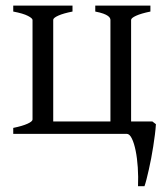

<svg xmlns="http://www.w3.org/2000/svg" viewBox="-20 -474 587 680"><path d="M236.8 -454.1V-433.1Q204.6 -426.8 187 -418.9Q169.4 -411.1 168.5 -404.3V-43.9H371.1V-403.3Q371.1 -406.2 369.4 -409.9Q367.7 -413.6 362.1 -417.7Q356.4 -421.9 345.7 -425.8Q335 -429.7 317.4 -433.1V-454.1H512.7V-433.1Q479.5 -426.3 461.9 -418.2Q444.3 -410.2 444.3 -403.3V-43.9H519.5L532.2 -34.2Q531.2 -17.1 528.6 3.2Q525.9 23.4 522.7 44.7Q519.5 65.9 515.4 86.9Q511.2 107.9 507.1 126.7Q502.9 145.5 499 160.6Q495.1 175.8 491.7 185.5H468.8Q470.2 152.3 468 119.1Q465.8 85.9 460.4 59.6Q455.1 33.2 447 16.6Q439 0 428.7 0H26.9V-21Q60.1 -27.8 77.6 -35.9Q95.2 -43.9 95.2 -50.8V-403.3Q95.2 -409.2 78.9 -417.7Q62.5 -426.3 26.9 -433.1V-454.1Z"/></svg>

Font: Noto Serif Devanagari
Style: Bold
Weight: 700
Designer: Monotype Design Team
Foundry: Monotype Imaging Inc.
Version: Version 1.01